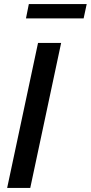

<svg xmlns="http://www.w3.org/2000/svg" viewBox="-20 -919 444 939"><path d="M166 -709H279L128 0H15ZM107 -829 121 -899H404L389 -829Z"/></svg>

Font: Raleway SemiBold
Style: Italic
Weight: 600
Italic angle: -12°
Designer: Matt McInerney, Pablo Impallari, Rodrigo Fuenzalida
Foundry: Matt McInerney, Pablo Impallari, Rodrigo Fuenzalida
Version: Version 4.026